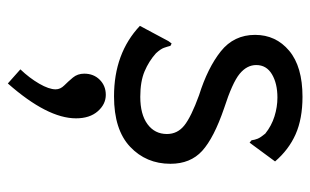

<svg xmlns="http://www.w3.org/2000/svg" viewBox="-171 -340 792 490"><g transform="rotate(90 225.0 -95.0)"><path d="M226 10Q116 10 46 -56L85 -129L91 -137L97 -134Q99 -126 102 -117.5Q105 -109 116 -97Q136 -79 162 -68Q188 -57 227 -57Q272 -57 297 -75.5Q322 -94 322 -125Q322 -152 300 -169.5Q278 -187 223 -207Q153 -229 111 -262.5Q69 -296 69 -350Q69 -403 109.5 -437Q150 -471 227 -471Q283 -471 322.5 -453.5Q362 -436 392 -401L350 -344L344 -336L338 -341Q337 -349 334 -356.5Q331 -364 321 -376Q301 -392 277 -399.5Q253 -407 229 -407Q193 -407 169.5 -393Q146 -379 146 -353Q146 -329 168.5 -310.5Q191 -292 256 -271Q332 -245 365 -215Q398 -185 398 -134Q398 -72 354.5 -31Q311 10 226 10ZM193 281 157 249Q179 226 193.5 201Q208 176 208 159Q208 147 198 137Q188 127 178 115Q168 103 168 86Q168 62 183.5 46.5Q199 31 222 31Q246 31 264 51.5Q282 72 282 107Q282 180 193 281Z"/></g></svg>

Font: Inconsolata SemiCondensed Medium
Style: Regular
Weight: 500
Width: 4
Monospace: yes
Designer: Raph Levien, Cyreal, Brenton Simpson
Foundry: Raph Levien, Cyreal, Google
Version: Version 3.001; ttfautohint (v1.8.2.53-6de2)